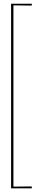

<svg xmlns="http://www.w3.org/2000/svg" viewBox="-20 -800 220 1040"><path d="M132.3 -770 52.7 -771V210.9L132.3 210H152.3V220.2H40V-779.8H152.3V-770Z"/></svg>

Font: ZnikomitNo24
Style: Thin
Weight: 300
Designer: gluk
Foundry: gluk
Version: Version 0.55